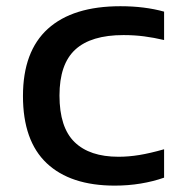

<svg xmlns="http://www.w3.org/2000/svg" viewBox="-20 -572 563 602"><path d="M340 10Q201 10 126.5 -60.2Q52 -130.5 52 -271Q52 -411 130.2 -481.8Q208.5 -552.5 357.5 -552.5Q433.5 -552.5 494.5 -535.5V-446.5Q462.5 -454 432 -458Q401.5 -462 367 -462Q265.5 -462 216 -416.5Q166.5 -371 166.5 -272.5Q166.5 -172.5 213.8 -126.5Q261 -80.5 351.5 -80.5Q383.5 -80.5 417 -86Q450.5 -91.5 494.5 -104V-15Q460.5 -3 421.2 3.5Q382 10 340 10Z"/></svg>

Font: Encode Sans Expanded Expanded Medium
Style: Regular
Weight: 500
Width: 7
Designer: Multiple Designers
Foundry: Impallari Type
Version: Version 3.000; ttfautohint (v1.8.3) -l 8 -r 50 -G 200 -x 14 